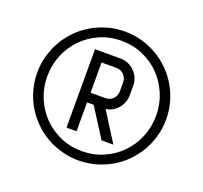

<svg xmlns="http://www.w3.org/2000/svg" viewBox="-124 -854 1068 1008"><g transform="rotate(20 410.0 -350.0)"><path d="M49.8 -350.1Q49.8 -399.9 62.7 -445.8Q75.7 -491.7 99.1 -531.7Q122.6 -571.8 155.3 -604.5Q188 -637.2 228 -660.6Q268.1 -684.1 314.2 -697Q360.4 -710 410.2 -710Q460 -710 505.9 -697Q551.8 -684.1 591.8 -660.6Q631.8 -637.2 664.6 -604.5Q697.3 -571.8 720.7 -531.7Q744.1 -491.7 757.1 -445.8Q770 -399.9 770 -350.1Q770 -300.3 757.1 -254.2Q744.1 -208 720.7 -168.2Q697.3 -128.4 664.6 -95.5Q631.8 -62.5 591.8 -39.3Q551.8 -16.1 505.9 -3.2Q460 9.8 410.2 9.8Q360.4 9.8 314.2 -3.2Q268.1 -16.1 228 -39.3Q188 -62.5 155.3 -95.5Q122.6 -128.4 99.1 -168.2Q75.7 -208 62.7 -254.2Q49.8 -300.3 49.8 -350.1ZM106 -350.1Q106 -286.1 129.4 -230Q152.8 -173.8 193.8 -132.1Q234.9 -90.3 290.3 -66.2Q345.7 -42 410.2 -42Q474.1 -42 529.5 -66.2Q585 -90.3 626 -132.1Q667 -173.8 690.4 -230Q713.9 -286.1 713.9 -350.1Q713.9 -414.1 690.4 -470.2Q667 -526.4 626 -568.1Q585 -609.9 529.5 -634Q474.1 -658.2 410.2 -658.2Q345.7 -658.2 290.3 -634Q234.9 -609.9 193.8 -568.1Q152.8 -526.4 129.4 -470.2Q106 -414.1 106 -350.1ZM488.8 -130.9 386.2 -292H349.1V-130.9H293V-568.8H435.1Q458.5 -568.8 478.8 -560.1Q499 -551.3 514.2 -536.1Q529.3 -521 538.1 -500.7Q546.9 -480.5 546.9 -457V-404.8Q546.9 -383.8 539.8 -364.5Q532.7 -345.2 520 -330.3Q507.3 -315.4 490 -305.4Q472.7 -295.4 452.1 -293Q463.9 -274.9 477.3 -253.7Q490.7 -232.4 504.2 -210.9Q517.6 -189.5 530.8 -168.7Q543.9 -147.9 555.2 -130.9ZM491.2 -457Q491.2 -468.8 486.6 -479.5Q481.9 -490.2 474.1 -498Q466.3 -505.9 455.6 -510.5Q444.8 -515.1 433.1 -515.1H349.1V-346.2H433.1Q444.8 -346.2 455.6 -350.8Q466.3 -355.5 474.1 -363.3Q481.9 -371.1 486.6 -381.8Q491.2 -392.6 491.2 -404.8Z"/></g></svg>

Font: Abel
Style: Regular
Weight: 400
Designer: Matthew Desmond
Foundry: Matthew Desmond
Version: Version 1.002